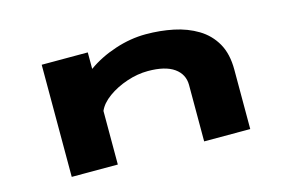

<svg xmlns="http://www.w3.org/2000/svg" viewBox="-72 -669 1244 827"><g transform="rotate(-15 550.0 -255.5)"><path d="M157.5 0V-500H363V-426.5Q417.5 -465.5 486.8 -488.2Q556 -511 624 -511Q688 -511 747 -498.8Q806 -486.5 852.8 -458.2Q899.5 -430 926.5 -382.8Q953.5 -335.5 953.5 -265V0H748V-251.5Q748 -299.5 708.5 -327.5Q669 -355.5 592 -355.5Q545.5 -355.5 497.8 -339.5Q450 -323.5 413.2 -297Q376.5 -270.5 363 -239V0Z"/></g></svg>

Font: Trispace Expanded ExtraBold
Style: Regular
Weight: 800
Width: 7
Designer: Tyler Finck
Foundry: Etcetera Type Company
Version: Version 1.210; ttfautohint (v1.8.3)